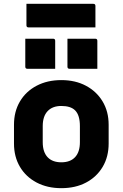

<svg xmlns="http://www.w3.org/2000/svg" viewBox="-20 -970 640 1002"><path d="M300 -552Q373 -552 428.5 -522.5Q484 -493 515.5 -440.5Q547 -388 547 -319V-221Q547 -152 516 -99.5Q485 -47 429.5 -17.5Q374 12 300 12Q227 12 171 -17.5Q115 -47 84 -99.5Q53 -152 53 -221V-319Q53 -388 84 -440.5Q115 -493 171 -522.5Q227 -552 300 -552ZM300 -417Q254 -417 228.5 -390Q203 -363 203 -312V-228Q203 -175 230 -148Q255 -123 300 -123Q347 -123 372 -150Q397 -177 397 -228V-312Q397 -369 372 -394Q349 -417 300 -417ZM112 -768H257Q268 -768 268 -757V-611H123Q112 -611 112 -622ZM332 -768H477Q488 -768 488 -757V-611H343Q332 -611 332 -622ZM118 -950H467Q478 -950 478 -939V-827H129Q118 -827 118 -838Z"/></svg>

Font: Recursive Mn Lnr St XBd
Style: Regular
Weight: 800
Monospace: yes
Version: Version 1.079;hotconv 1.0.112;makeotfexe 2.5.65598; ttfautoh